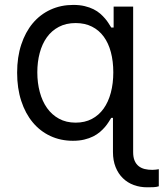

<svg xmlns="http://www.w3.org/2000/svg" viewBox="-20 -573 679 797"><path d="M590.9 204.5Q561.1 204.5 535.2 195Q509.2 185.4 490.1 166.7Q470.9 148.1 459.9 120.7Q448.9 93.4 448.9 58.2V-83.8H441.8Q437.1 -76.3 430.9 -66.4Q424.7 -56.5 415.7 -45.8Q406.6 -35.2 394.7 -25Q382.8 -14.9 366.7 -6.7Q350.5 1.4 329.7 6.4Q308.9 11.4 282.7 11.4Q231.5 11.4 188.9 -8.5Q146.3 -28.4 115.8 -65.2Q85.2 -101.9 68.2 -154.1Q51.1 -206.3 51.1 -271.3Q51.1 -335.9 68.2 -387.8Q85.2 -439.6 115.9 -476.4Q146.7 -513.1 189.6 -532.8Q232.6 -552.6 284.1 -552.6Q310.7 -552.6 331.5 -547.6Q352.3 -542.6 368.3 -534.6Q384.2 -526.6 396 -516.3Q407.7 -506 416.4 -495.7Q425.1 -485.4 431.1 -475.7Q437.1 -465.9 441.8 -458.8H451.7V-545.5H532.7V58.2Q532.7 79.5 538.7 93.8Q544.7 108 555.4 116.5Q566.1 125 580.6 128.6Q595.2 132.1 612.2 132.1Q619.7 132.1 626.8 131.2Q633.9 130.3 639.2 129.3V200.3Q629.6 203.5 616.7 204Q603.7 204.5 590.9 204.5ZM294 -63.9Q332 -63.9 361.2 -79.2Q390.3 -94.5 410 -122Q429.7 -149.5 440 -188Q450.3 -226.6 450.3 -272.7Q450.3 -318.5 440.3 -356.2Q430.4 -393.8 410.7 -420.8Q391 -447.8 361.7 -462.5Q332.4 -477.3 294 -477.3Q254.3 -477.3 224.3 -461.5Q194.2 -445.7 174.5 -418.1Q154.8 -390.6 144.9 -353.3Q134.9 -316.1 134.9 -272.7Q134.9 -229 145.1 -191.1Q155.2 -153.1 175.1 -124.8Q195 -96.6 224.8 -80.3Q254.6 -63.9 294 -63.9Z"/></svg>

Font: Fast_Sans-Dotted
Style: Regular
Weight: 400
Version: Version 3.018